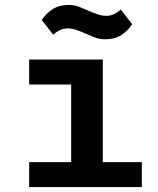

<svg xmlns="http://www.w3.org/2000/svg" viewBox="-20 -757 640 777"><path d="M98 -101H268V-415H98V-516H396V-101H554V0H98ZM407 -598Q383 -598 365 -605Q347 -612 329 -620Q307 -630 289 -636Q271 -642 254 -642Q237 -642 224 -636Q211 -630 195 -617L149 -676Q166 -702 192.5 -719.5Q219 -737 257 -737Q281 -737 299 -730Q317 -723 335 -715Q357 -705 375 -699Q393 -693 410 -693Q427 -693 440 -699Q453 -705 469 -718L515 -659Q498 -633 471.5 -615.5Q445 -598 407 -598Z"/></svg>

Font: IBM Plex Mono SmBld
Style: Regular
Weight: 600
Monospace: yes
Designer: Mike Abbink, Paul van der Laan, Pieter van Rosmalen
Foundry: Bold Monday
Version: Version 2.3